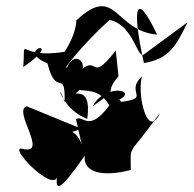

<svg xmlns="http://www.w3.org/2000/svg" viewBox="-20 -561 632 627"><path d="M247 -89C211 -185 129 -92 245 -141L67 -214C20 -199 142 -53 53 -75C4 -87 146 63 166 19C161 63 176 64 257 -53C250 -2 307 20 407 -6C408 -96 392 -38 503 -193C462 -100 426 -255 444 -312C381 -253 493 -238 343 -225C458 -263 324 -296 283 -214C380 -282 314 -250 367 -312L358 -396C262 -272 313 -412 215 -303C290 -334 228 -409 200 -342C176 -323 255 -422 338 -496C418 -479 428 -364 451 -384L592 -488C555 -408 529 -368 450 -355C409 -541 424 -594 493 -448C353 -460 360 -616 230 -495C224 -527 246 -476 191 -392C32 -365 64 -455 56 -342C202 -442 20 -402 135 -354C164 -238 194 -342 191 -227C162 -315 174 -206 265 -173C282 -299 200 -232 239 -267C296 -262 333 -265 374 -124C365 -195 397 -233 355 -243C273 -115 254 -188 228 -172Z"/></svg>

Font: Asimov Silicon
Style: Regular
Weight: 400
Designer: Google
Version: Version 2.000980; 2014